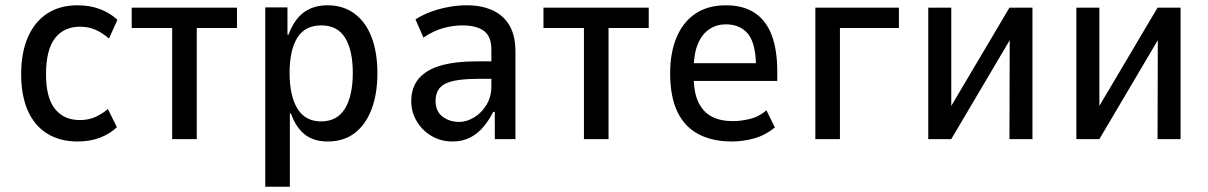

<svg xmlns="http://www.w3.org/2000/svg" viewBox="-20 -526 4567 726"><path d="M273 9Q207 9 159 -20.5Q111 -50 85.5 -107Q60 -164 60 -246Q60 -328 86 -386.5Q112 -445 159.5 -475.5Q207 -506 273 -506Q321 -506 359.5 -491Q398 -476 424 -451L392 -380Q370 -400 343 -412.5Q316 -425 283 -425Q221 -425 187.5 -381Q154 -337 154 -245Q154 -156 188 -114Q222 -72 282 -72Q316 -72 342.5 -84.5Q369 -97 388 -114L422 -45Q396 -20 358.5 -5.5Q321 9 273 9Z M631 0V-420H478V-497H876V-420H724V0Z M983 180V-498H1067V-395H1071Q1092 -452 1128.5 -479Q1165 -506 1218 -506Q1278 -506 1320.5 -474.5Q1363 -443 1385 -385.5Q1407 -328 1407 -249Q1407 -171 1385 -113Q1363 -55 1321.5 -23Q1280 9 1219 9Q1166 9 1132.5 -17.5Q1099 -44 1080 -97H1076V180ZM1194 -67Q1255 -67 1284.5 -115.5Q1314 -164 1314 -250Q1314 -336 1285 -383Q1256 -430 1195 -430Q1133 -430 1104 -383Q1075 -336 1075 -250Q1075 -164 1104.5 -115.5Q1134 -67 1194 -67Z M1691 9Q1647 9 1611.5 -12Q1576 -33 1555.5 -68Q1535 -103 1535 -143Q1535 -196 1564 -229.5Q1593 -263 1648 -278.5Q1703 -294 1780 -294H1851V-228H1793Q1750 -228 1718.5 -224Q1687 -220 1667 -211Q1647 -202 1637 -185.5Q1627 -169 1627 -144Q1627 -105 1653.5 -85Q1680 -65 1716 -65Q1745 -65 1773.5 -82.5Q1802 -100 1820 -130.5Q1838 -161 1838 -198V-339Q1838 -388 1810 -409Q1782 -430 1728 -430Q1694 -430 1657 -420Q1620 -410 1581 -384L1551 -453Q1582 -472 1613.5 -483Q1645 -494 1678.5 -500Q1712 -506 1746 -506Q1800 -506 1841.5 -487.5Q1883 -469 1906 -430.5Q1929 -392 1929 -331V0H1851V-103H1845Q1830 -73 1808.5 -47Q1787 -21 1758 -6Q1729 9 1691 9Z M2188 0V-420H2035V-497H2433V-420H2281V0Z M2747 9Q2674 9 2621.5 -18.5Q2569 -46 2541.5 -103Q2514 -160 2514 -249Q2514 -326 2538 -384Q2562 -442 2609 -474Q2656 -506 2725 -506Q2790 -506 2833.5 -477.5Q2877 -449 2898 -393Q2919 -337 2919 -257V-220H2586V-287H2855L2839 -266Q2839 -359 2809.5 -396.5Q2780 -434 2724 -434Q2691 -434 2663.5 -416.5Q2636 -399 2619.5 -361.5Q2603 -324 2603 -261V-238Q2603 -176 2621 -139Q2639 -102 2671.5 -85Q2704 -68 2751 -68Q2782 -68 2816.5 -76.5Q2851 -85 2878 -109L2910 -44Q2873 -14 2831 -2.5Q2789 9 2747 9Z M3063 0V-497H3379V-420H3156V0Z M3490 0V-497H3577V-107H3566L3797 -497H3884V0H3797L3798 -391H3808L3577 0Z M4050 0V-497H4137V-107H4126L4357 -497H4444V0H4357L4358 -391H4368L4137 0Z"/></svg>

Font: Nunito Sans 7pt Condensed Medium
Style: Regular
Weight: 500
Width: 3
Designer: Vernon Adams
Foundry: Vernon Adams
Version: Version 3.101;gftools[0.9.27]